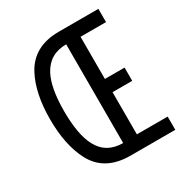

<svg xmlns="http://www.w3.org/2000/svg" viewBox="-171 -857 928 982"><g transform="rotate(-30 293.0 -366.0)"><path d="M316.4 -74.7V-657.7Q218.8 -657.7 174.3 -575.2Q136.2 -504.4 136.2 -366.2Q136.2 -228.5 173.8 -157.2Q217.3 -74.7 316.4 -74.7ZM581.1 0H316.4Q164.6 0 104.5 -115.7Q53.2 -214.8 53.2 -366.2Q53.2 -518.6 105 -616.7Q166 -732.4 316.4 -732.4H549.8V-654.3H399.4V-405.3H515.6V-327.1H399.4V-78.1H581.1Z"/></g></svg>

Font: Consola Mono
Style: Book
Weight: 400
Monospace: yes
Designer: Wojciech Kalinowski "wmk69" (wmk69@o2.pl)
Foundry: Wojciech Kalinowski "wmk69" (wmk69@o2.pl)
Version: Version 2.1.0